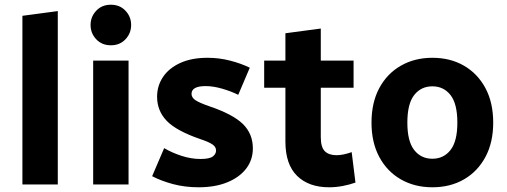

<svg xmlns="http://www.w3.org/2000/svg" viewBox="-20 -782 2149 814"><path d="M75 0V-715L225 -735V0Z M364 -676Q364 -711 388 -736.5Q412 -762 450 -762Q488 -762 512 -736.5Q536 -711 536 -676Q536 -641 512 -615.5Q488 -590 450 -590Q412 -590 388 -615.5Q364 -641 364 -676ZM375 0V-525H525V0Z M625 -35 676 -154Q708 -135 749 -121.5Q790 -108 830 -108Q868 -108 882 -118.5Q896 -129 896 -144Q896 -159 881 -169.5Q866 -180 830 -192Q728 -227 687 -269.5Q646 -312 646 -372Q646 -418 671 -455.5Q696 -493 744 -515Q792 -537 860 -537Q909 -537 955.5 -525Q1002 -513 1039 -495L990 -380Q960 -395 922 -406Q884 -417 852 -417Q792 -417 792 -384Q792 -369 807.5 -358Q823 -347 866 -332Q967 -298 1009.5 -256.5Q1052 -215 1052 -153Q1052 -104 1023.5 -67Q995 -30 943.5 -9Q892 12 822 12Q764 12 713.5 -1.5Q663 -15 625 -35Z M1100 -410V-525H1190V-641L1340 -661V-525H1479V-410H1340V-201Q1340 -158 1357 -141Q1374 -124 1407 -124Q1434 -124 1471 -137L1487 -8Q1462 1 1433 6.5Q1404 12 1375 12Q1289 12 1239.5 -36.5Q1190 -85 1190 -182V-410Z M1555 -262Q1555 -347 1588 -408.5Q1621 -470 1679.5 -503.5Q1738 -537 1813 -537Q1889 -537 1947 -503.5Q2005 -470 2038 -408.5Q2071 -347 2071 -262Q2071 -178 2038 -116.5Q2005 -55 1947 -21.5Q1889 12 1813 12Q1738 12 1679.5 -21.5Q1621 -55 1588 -116.5Q1555 -178 1555 -262ZM1707 -262Q1707 -183 1736 -146Q1765 -109 1813 -109Q1861 -109 1890 -146Q1919 -183 1919 -262Q1919 -342 1890 -379Q1861 -416 1813 -416Q1765 -416 1736 -379Q1707 -342 1707 -262Z"/></svg>

Font: Radio Canada
Style: Bold
Weight: 700
Designer: Charles Daoud, Etienne Aubert Bonn, Alexandre Saumier Demers, Jacques Le Bailly
Foundry: Radio-Canada
Version: Version 2.104; ttfautohint (v1.8.4.7-5d5b);gftools[0.9.28.de